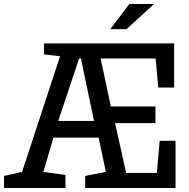

<svg xmlns="http://www.w3.org/2000/svg" viewBox="-29 -936 943 956"><path d="M615 -916H738L601 -791H520ZM498 -80 462 -251H237L187 -80L297 -65V0H-9V-60L81 -80L270 -656L190 -665V-720H838V-500H759L746 -645H472L523 -406H745V-323H544L599 -75H752L766 -235H845V0H395V-60ZM261 -334H439L374 -645H365Z"/></svg>

Font: Hermeneus One
Style: Regular
Weight: 400
Designer: Rodrigo Fuenzalida, Pablo Impallari
Foundry: Pablo Impallari, Rodrigo Fuenzalida
Version: Version 1.002; ttfautohint (v0.93) -l 8 -r 50 -G 200 -x 14 -